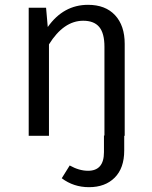

<svg xmlns="http://www.w3.org/2000/svg" viewBox="-20 -563 631 796"><path d="M497 -381V0H495V61Q495 134 455.5 173.5Q416 213 349 213Q285 213 236 176L269 123Q308 145 345 145Q411 145 411 68V-1H413V-369Q413 -425 391.5 -451Q370 -477 325 -477Q244 -477 183 -379V0H99V-531H171L178 -451Q243 -543 345 -543Q417 -543 457 -500Q497 -457 497 -381Z"/></svg>

Font: Sedus Text
Style: Regular
Weight: 400
Designer: TypeMates
Foundry: TypeMates, Runge Thomsen GbR
Version: Version 4.202;PS 004.202;hotconv 1.0.88;makeotf.lib2.5.64775